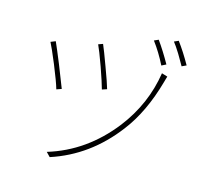

<svg xmlns="http://www.w3.org/2000/svg" viewBox="-121 -979 1242 1155"><g transform="rotate(15 500.0 -401.5)"><path d="M467 -577Q502 -483 512 -447L482 -437Q471 -478 439 -569Q405 -663 390 -694L418 -704Q433 -670 467 -577ZM842 -614Q840 -608 837 -597Q834 -586 832 -579Q776 -378 675 -247Q517 -39 284 37L259 11Q490 -59 649 -263Q775 -426 806 -625ZM193 -518Q229 -428 248 -378L217 -367Q205 -410 164 -510Q124 -606 109 -634L139 -646Q155 -611 193 -518ZM818 -683 790 -669Q753 -743 708 -803L735 -815Q777 -756 818 -683ZM937 -709 909 -696Q899 -714 890 -729Q879 -749 869 -765Q843 -807 826 -828L853 -840Q896 -782 937 -709Z"/></g></svg>

Font: Noto Sans CJK TC Thin
Style: Regular
Weight: 250
Designer: Ryoko NISHIZUKA ???? (kana & ideographs); Paul D. Hunt (Latin, Greek & Cyrillic); Wenlong ZHANG ??? (bopomofo); Sandoll 
Foundry: Adobe Systems Incorporated
Version: Version 1.004 January 19, 2016